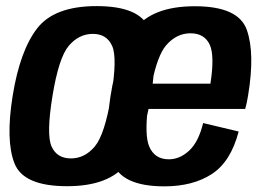

<svg xmlns="http://www.w3.org/2000/svg" viewBox="-20 -622 884 646"><path d="M205.5 4.5Q59 4.5 28.8 -72.2Q-1.5 -149 22.5 -299Q47 -451.5 105 -526.5Q163 -601.5 305 -601.5Q451.5 -601.5 482 -525.5Q512.5 -449.5 488 -299Q463.5 -147 405.5 -71.2Q347.5 4.5 205.5 4.5ZM218.5 -89Q265 -89 298.8 -129Q332.5 -169 354 -298.5Q375.5 -427.5 357.2 -467.8Q339 -508 292.5 -508Q245.5 -508 211.5 -468Q177.5 -428 156.5 -298.5Q135.5 -169.5 153.5 -129.2Q171.5 -89 218.5 -89ZM533 5Q387 5 358.8 -77Q330.5 -159 351.5 -296.5Q374 -443.5 432.5 -522.2Q491 -601 635.5 -601Q782 -601 810.2 -522Q838.5 -443 814.5 -299.5Q810.5 -274.5 805 -255.5H477Q467 -166.5 481.5 -130.5Q499.5 -86 548 -86Q585 -86 616.5 -115.2Q648 -144.5 663.5 -208L783 -179.5Q756.5 -78 692.8 -36.5Q629 5 533 5ZM490.5 -340.5H688Q702.5 -434 686 -471Q668 -510 621 -510Q573.5 -510 538.5 -469Q510 -435.5 490.5 -340.5Z"/></svg>

Font: Anybody SemiBold
Style: Italic
Weight: 600
Italic angle: -10°
Designer: Tyler Finck
Foundry: Etcetera Type Company
Version: Version 1.010; ttfautohint (v1.8.3) -l 8 -r 50 -G 200 -x 14 